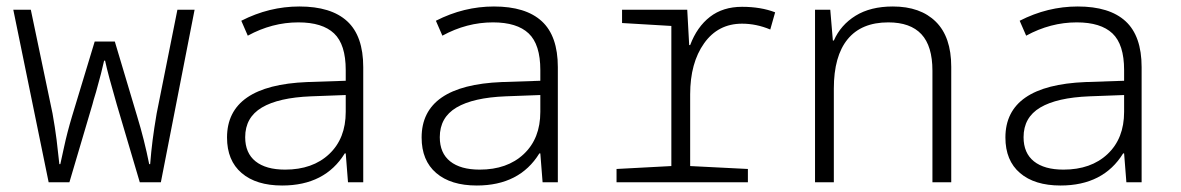

<svg xmlns="http://www.w3.org/2000/svg" viewBox="-20 -562 3640 592"><path d="M21 -532H75L142 -212Q150 -167 154.5 -131Q159 -95 163 -56H166Q168 -64 177.5 -108.5Q187 -153 202 -203L272 -434H334L403 -203Q425 -131 440 -56H443Q446 -94 450.5 -129.5Q455 -165 463 -212L527 -532H580L476 0H411L340 -240Q313 -333 304 -375H301Q294 -342 276 -278Q267 -249 265 -240L194 0H130Z M680 -138Q680 -299 927 -309L1046 -313V-346Q1046 -425 1010 -459Q974 -493 900 -493Q819 -493 744 -452L724 -498Q810 -542 903 -542Q1001 -542 1050.5 -496.5Q1100 -451 1100 -355V0H1053L1046 -89H1043Q982 10 850 10Q770 10 725 -28.5Q680 -67 680 -138ZM1046 -217V-269L939 -265Q839 -261 787.5 -230.5Q736 -200 736 -139Q736 -90 768 -64.5Q800 -39 859 -39Q944 -39 995 -87Q1046 -135 1046 -217Z M1280 -138Q1280 -299 1527 -309L1646 -313V-346Q1646 -425 1610 -459Q1574 -493 1500 -493Q1419 -493 1344 -452L1324 -498Q1410 -542 1503 -542Q1601 -542 1650.5 -496.5Q1700 -451 1700 -355V0H1653L1646 -89H1643Q1582 10 1450 10Q1370 10 1325 -28.5Q1280 -67 1280 -138ZM1646 -217V-269L1539 -265Q1439 -261 1387.5 -230.5Q1336 -200 1336 -139Q1336 -90 1368 -64.5Q1400 -39 1459 -39Q1544 -39 1595 -87Q1646 -135 1646 -217Z M1881 -41 2050 -50V-482L1898 -491V-532H2099L2105 -423H2108Q2129 -479 2169 -510Q2209 -541 2268 -541Q2326 -541 2370 -524L2355 -471Q2312 -489 2268 -489Q2194 -489 2151 -428.5Q2108 -368 2108 -271V-50L2286 -41V0H1881Z M2493 -532H2540L2548 -437H2551Q2572 -485 2618 -513.5Q2664 -542 2733 -542Q2818 -542 2865.5 -495Q2913 -448 2913 -356V0H2855V-344Q2855 -420 2821 -456.5Q2787 -493 2719 -493Q2636 -493 2593.5 -441Q2551 -389 2551 -289V0H2493Z M3080 -138Q3080 -299 3327 -309L3446 -313V-346Q3446 -425 3410 -459Q3374 -493 3300 -493Q3219 -493 3144 -452L3124 -498Q3210 -542 3303 -542Q3401 -542 3450.5 -496.5Q3500 -451 3500 -355V0H3453L3446 -89H3443Q3382 10 3250 10Q3170 10 3125 -28.5Q3080 -67 3080 -138ZM3446 -217V-269L3339 -265Q3239 -261 3187.5 -230.5Q3136 -200 3136 -139Q3136 -90 3168 -64.5Q3200 -39 3259 -39Q3344 -39 3395 -87Q3446 -135 3446 -217Z"/></svg>

Font: Noto Sans Mono UI Light
Style: Regular
Weight: 300
Monospace: yes
Designer: Monotype Design team
Foundry: Monotype Imaging Inc.
Version: Version 1.000